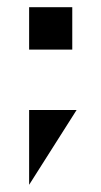

<svg xmlns="http://www.w3.org/2000/svg" viewBox="-20 -424 282 534"><path d="M61 -118H193L61 90ZM61 -404H181V-286H61Z"/></svg>

Font: Tschichold
Style: Bold
Weight: 700
Designer: Peter Wiegel
Foundry: Peter Wiegel
Version: Version 1.000; ttfautohint (v1.3)